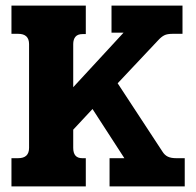

<svg xmlns="http://www.w3.org/2000/svg" viewBox="-20 -667 702 687"><path d="M21 -101H45Q84 -101 84 -138V-509Q84 -546 45 -546H21V-647H287V-545H275Q258 -545 250 -535.5Q242 -526 242 -509V-355L422 -550H379V-647H633V-546H598Q578 -546 567.5 -540.5Q557 -535 546 -523L401 -369L561 -125Q569 -112 580.5 -106.5Q592 -101 610 -101H641V0H372V-101H425L311 -277L242 -203V-138Q242 -101 274 -101H287V0H21Z"/></svg>

Font: Pridi SemiBold
Style: Regular
Weight: 600
Designer: Katatrad Team
Foundry: CadsonDemak
Version: Version 1.001